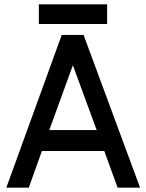

<svg xmlns="http://www.w3.org/2000/svg" viewBox="-20 -860 670 880"><path d="M158 -750H471V-840H158ZM206 -264 314 -561 423 -264ZM172 -168H458L519 0H622L363 -700H263L9 0H112Z"/></svg>

Font: Unageo
Style: Medium
Weight: 500
Designer: Richard Sepsi
Foundry: Richard Sepsi
Version: Version 2.000